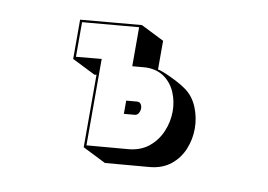

<svg xmlns="http://www.w3.org/2000/svg" viewBox="-68 -654 1136 814"><g transform="rotate(10 500.0 -247.5)"><path d="M328 4V-308L319 -307L219 -357V-526L481 -549L581 -499V-375Q589 -375 613 -365Q637 -355 664 -341Q691 -327 707 -315Q742 -290 760 -246.5Q778 -203 778 -155Q778 -109 760.5 -66.5Q743 -24 707.5 4.5Q672 33 618 38L428 54ZM517 -21Q569 -26 603.5 -54.5Q638 -83 655.5 -125Q673 -167 673 -211Q673 -253 657.5 -290.5Q642 -328 610.5 -351.5Q579 -375 532 -375Q528 -375 524.5 -374.5Q521 -374 517 -374L471 -370V-538L229 -517V-368L338 -378V-6ZM471 -222 517 -226H519Q529 -226 534 -218Q539 -210 539 -200Q539 -190 533.5 -180Q528 -170 517 -169L471 -165Z"/></g></svg>

Font: Rampart One
Style: Regular
Weight: 400
Designer: Fontworks Inc.
Foundry: Fontworks Inc.
Version: Version 1.100